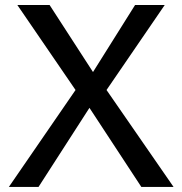

<svg xmlns="http://www.w3.org/2000/svg" viewBox="-20 -742 724 762"><path d="M668.9 0H541L335 -314L132.8 0H15.1L279.8 -384.8L48.8 -722.2H176.8L349.1 -456.1L516.1 -722.2H633.8L402.8 -384.8Z"/></svg>

Font: Perun
Style: Regular
Weight: 400
Version: Version 1.0000